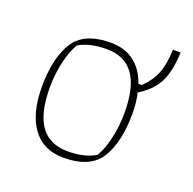

<svg xmlns="http://www.w3.org/2000/svg" viewBox="-102 -641 753 749"><g transform="rotate(20 275.0 -267.0)"><path d="M62 -228Q62 -345 103.5 -413Q145 -481 257 -481Q315 -481 354 -451.5Q393 -422 412 -367H426Q461 -401 476 -439Q491 -477 493 -538H525Q522 -460 499.5 -414.5Q477 -369 421 -334Q430 -297 430 -249Q430 -132 388.5 -64Q347 4 235 4Q151 4 106.5 -57Q62 -118 62 -228ZM357 -52Q376 -83 388 -134.5Q400 -186 400 -241Q400 -348 362.5 -400Q325 -452 250 -452Q179 -452 135 -425Q116 -394 104 -342.5Q92 -291 92 -236Q92 -129 129.5 -77Q167 -25 242 -25Q313 -25 357 -52Z"/></g></svg>

Font: Athiti ExtraLight
Style: Regular
Weight: 275
Designer: CadsonDemak Team
Foundry: CadsonDemak
Version: Version 1.033